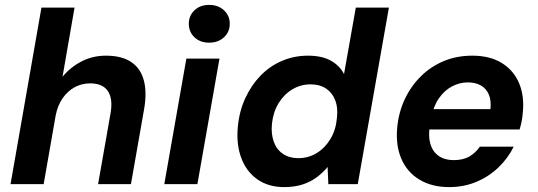

<svg xmlns="http://www.w3.org/2000/svg" viewBox="-20 -751 2194 783"><path d="M23 0 149 -720H284L235 -438Q267 -477 312.5 -500.5Q358 -524 412 -524Q476 -524 514.5 -498.5Q553 -473 566.5 -423.5Q580 -374 567 -302L514 0H380L431 -290Q441 -348 420 -379.5Q399 -411 347 -411Q314 -411 285 -395.5Q256 -380 235.5 -350.5Q215 -321 207 -280L158 0Z M650 0 740 -512H875L785 0ZM833 -577Q796 -577 773 -599Q750 -621 750 -654Q750 -687 773 -709Q796 -731 833 -731Q870 -731 893.5 -709Q917 -687 917 -654Q917 -621 893.5 -599Q870 -577 833 -577Z M1139 12Q1074 12 1029 -20Q984 -52 963.5 -108Q943 -164 950 -235Q956 -298 980.5 -351Q1005 -404 1043 -443Q1081 -482 1130.5 -503Q1180 -524 1236 -524Q1292 -524 1328.5 -504Q1365 -484 1383 -449L1431 -720H1566L1439 0H1319L1316 -70Q1298 -48 1273 -29Q1248 -10 1215 1Q1182 12 1139 12ZM1196 -106Q1238 -106 1272 -127Q1306 -148 1328 -185Q1350 -222 1354 -270Q1359 -312 1347 -342.5Q1335 -373 1309.5 -390Q1284 -407 1247 -407Q1206 -407 1172 -386.5Q1138 -366 1116 -330Q1094 -294 1089 -246Q1085 -205 1096.5 -173Q1108 -141 1134 -123.5Q1160 -106 1196 -106Z M1812 12Q1741 12 1690.5 -18.5Q1640 -49 1616.5 -104Q1593 -159 1600 -232Q1606 -294 1631 -347Q1656 -400 1696.5 -440Q1737 -480 1790 -502Q1843 -524 1906 -524Q1978 -524 2026.5 -494Q2075 -464 2097 -411.5Q2119 -359 2112 -292Q2111 -275 2107.5 -257Q2104 -239 2099 -223H1694L1708 -306H1980Q1984 -341 1973.5 -365.5Q1963 -390 1941 -402.5Q1919 -415 1888 -415Q1854 -415 1823 -398.5Q1792 -382 1769.5 -349.5Q1747 -317 1738 -267L1733 -238Q1726 -196 1735 -164.5Q1744 -133 1768.5 -115.5Q1793 -98 1830 -98Q1869 -98 1894.5 -113Q1920 -128 1937 -153H2075Q2052 -106 2013 -68.5Q1974 -31 1923 -9.5Q1872 12 1812 12Z"/></svg>

Font: DM Sans 12pt
Style: Bold Italic
Weight: 700
Italic angle: -10°
Version: Version 4.004;gftools[0.9.30]